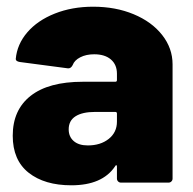

<svg xmlns="http://www.w3.org/2000/svg" viewBox="-20 -545 575 573"><path d="M258 -525Q325 -525 379 -502.5Q433 -480 464 -440.5Q495 -401 495 -353V-12Q495 -7 491.5 -3.5Q488 0 483 0H341Q336 0 332.5 -3.5Q329 -7 329 -12V-47Q329 -51 328 -51.5Q327 -52 327 -52Q325 -52 323 -48Q285 8 193 8Q113 8 65.5 -29.5Q18 -67 18 -140Q18 -217 71.5 -259Q125 -301 227 -301H324Q329 -301 329 -306V-325Q329 -352 311 -367.5Q293 -383 261 -383Q237 -383 219.5 -374Q202 -365 197 -351Q192 -341 184 -341Q184 -341 183 -341L39 -360Q27 -362 27 -369Q31 -413 61.5 -448.5Q92 -484 143.5 -504.5Q195 -525 258 -525ZM242 -111Q280 -111 304.5 -130.5Q329 -150 329 -182V-206Q329 -211 324 -211H264Q226 -211 205.5 -198Q185 -185 185 -159Q185 -137 200 -124Q215 -111 242 -111Z"/></svg>

Font: LinhAnh ExtBd
Style: Regular
Weight: 800
Designer: Jeremy Tribby
Foundry: Tribby Type
Version: Version 1.408